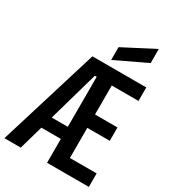

<svg xmlns="http://www.w3.org/2000/svg" viewBox="-222 -1055 1045 1170"><g transform="rotate(30 300.0 -470.5)"><path d="M0 0 215 -700H594V-605H406V-401H564V-307H406V-95H594V0H300V-168H163L115 0ZM287 -605 187 -253H300V-605ZM325 -738V-828L543 -941V-842Z"/></g></svg>

Font: DM Mono Medium
Style: Regular
Weight: 500
Designer: Colophon Foundry
Foundry: Colophon Foundry
Version: Version 1.000; ttfautohint (v1.8.2.53-6de2)